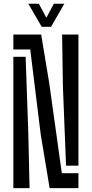

<svg xmlns="http://www.w3.org/2000/svg" viewBox="-20 -980 478 1000"><path d="M238.5 0 192 -280.5 137.5 -722.5H49.5V-800H194.5L236.5 -546.5L302 -78H388.5V0ZM49.5 0V-684H113.5L127.5 -285L134 0ZM324 -117 307.5 -534 303.5 -800H388.5V-117ZM197 -840.5 127.5 -960.5H182.5L221.5 -887.5L260.5 -960.5H315L246 -840.5Z"/></svg>

Font: Big Shoulders Stencil Display Thin SemiBold
Style: Regular
Weight: 600
Version: Version 2.001